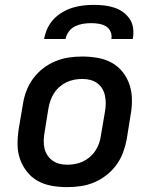

<svg xmlns="http://www.w3.org/2000/svg" viewBox="-20 -760 640 788"><path d="M255 8Q223 8 192 2.5Q161 -3 135 -17.5Q109 -32 90.5 -55.5Q72 -79 62 -107.5Q52 -136 52 -168Q52 -200 57 -232L74 -332Q78 -359 88 -386Q98 -413 115.5 -437Q133 -461 157 -479.5Q181 -498 208 -509Q235 -520 262.5 -524Q290 -528 318 -528Q350 -528 381 -522.5Q412 -517 438.5 -502.5Q465 -488 483.5 -464.5Q502 -441 511.5 -412.5Q521 -384 521.5 -352Q522 -320 516 -288L500 -188Q495 -161 485 -134Q475 -107 457.5 -83Q440 -59 416 -40.5Q392 -22 365.5 -11Q339 0 311 4Q283 8 255 8ZM256 -84Q272 -84 288.5 -87Q305 -90 320 -97Q335 -104 348.5 -115.5Q362 -127 371.5 -141.5Q381 -156 386.5 -171.5Q392 -187 394 -203L411 -303Q414 -320 414 -336.5Q414 -353 410.5 -368.5Q407 -384 399 -397Q391 -410 378.5 -419Q366 -428 350.5 -432Q335 -436 318 -436Q302 -436 285.5 -433Q269 -430 254 -423Q239 -416 225.5 -404.5Q212 -393 202.5 -378.5Q193 -364 187.5 -348.5Q182 -333 179 -317L163 -217Q160 -200 159.5 -183.5Q159 -167 162.5 -151.5Q166 -136 174.5 -123Q183 -110 195.5 -101Q208 -92 223.5 -88Q239 -84 256 -84ZM161 -600Q165 -622 174.5 -643Q184 -664 200 -681Q216 -698 236.5 -710Q257 -722 278.5 -728.5Q300 -735 322 -737.5Q344 -740 366 -740Q388 -740 409 -737.5Q430 -735 449.5 -728.5Q469 -722 485.5 -710Q502 -698 513 -681Q524 -664 526.5 -643Q529 -622 525 -600H437Q440 -616 433.5 -630.5Q427 -645 414 -652.5Q401 -660 385.5 -662.5Q370 -665 354 -665Q338 -665 321.5 -662.5Q305 -660 289 -652.5Q273 -645 262.5 -630.5Q252 -616 249 -600Z"/></svg>

Font: Iosevka Aile Semibold Oblique
Style: Regular
Weight: 600
Italic angle: -9°
Designer: Belleve Invis
Foundry: Belleve Invis
Version: Version 31.1.0; ttfautohint (v1.8.4)